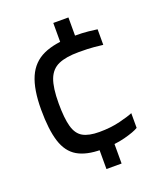

<svg xmlns="http://www.w3.org/2000/svg" viewBox="-129 -744 702 846"><g transform="rotate(-20 221.5 -320.5)"><path d="M294 -547H223V-663H294ZM294 22H223V-102H294ZM410 -103Q391 -91 343.5 -78.5Q296 -66 232 -66Q162 -66 120 -90.5Q78 -115 60 -171.5Q42 -228 42 -322Q42 -417 66.5 -473Q91 -529 144.5 -553.5Q198 -578 284 -578Q332 -578 356.5 -575Q381 -572 397 -570V-497Q379 -499 355 -501.5Q331 -504 284 -504Q224 -504 189 -488.5Q154 -473 139 -434Q124 -395 124 -322Q124 -252 135 -212.5Q146 -173 173.5 -157.5Q201 -142 250 -142Q304 -142 348 -153Q392 -164 410 -172Z"/></g></svg>

Font: Blinker
Style: Regular
Weight: 400
Designer: Juergen Huber
Foundry: supertype
Version: 1.017